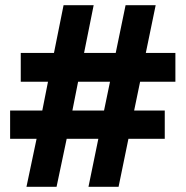

<svg xmlns="http://www.w3.org/2000/svg" viewBox="-20 -720 715 740"><path d="M121 -185H19V-294H143L165 -405H60V-516H188L225 -700H341L304 -516H426L464 -700H580L542 -516H656V-405H520L497 -294H615V-185H475L437 0H321L359 -185H237L198 0H82ZM381 -294 404 -405H281L259 -294Z"/></svg>

Font: Haskoy Bold
Style: Regular
Weight: 700
Designer: Ertekin Erdin
Foundry: Ertekin Erdin
Version: Version 1.500; ttfautohint (v1.8.3)